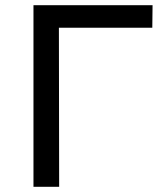

<svg xmlns="http://www.w3.org/2000/svg" viewBox="-20 -720 618 740"><path d="M568 -700 567 -613H207L208 0H109V-700Z"/></svg>

Font: Montserrat
Style: Regular
Weight: 500
Designer: Julieta Ulanovsky
Foundry: Julieta Ulanovsky
Version: Version 7.200;PS 007.200;hotconv 1.0.88;makeotf.lib2.5.64775